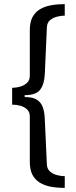

<svg xmlns="http://www.w3.org/2000/svg" viewBox="-20 -755 370 934"><path d="M295 159Q259 159 228.5 153.5Q198 148 174.5 134Q151 120 138 95.5Q125 71 125 33V-189Q125 -210 112 -222.5Q99 -235 79.5 -240.5Q60 -246 39 -246V-328Q60 -328 79.5 -334Q99 -340 112 -352.5Q125 -365 125 -386V-609Q125 -647 138 -671.5Q151 -696 174.5 -710Q198 -724 229 -729.5Q260 -735 295 -735V-679Q278 -679 258 -674Q238 -669 223.5 -657Q209 -645 208 -621L198 -396Q196 -347 176 -319.5Q156 -292 100 -292V-283Q139 -283 159.5 -270Q180 -257 188.5 -232.5Q197 -208 198 -174L208 45Q209 67 223.5 79.5Q238 92 258 97Q278 102 295 102Z"/></svg>

Font: Archivo SemiExpanded
Style: Regular
Weight: 400
Width: 6
Designer: Hector Gatti
Foundry: Omnibus-Type
Version: Version 2.001